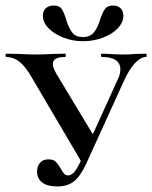

<svg xmlns="http://www.w3.org/2000/svg" viewBox="-24 -662 550 694"><path d="M-1 -456Q-4 -456 -4 -462Q-4 -468 -1 -468L43 -467Q81 -465 107 -465Q133 -465 169 -467L211 -468Q214 -468 214 -462Q214 -456 211 -456Q167 -456 167 -431Q167 -417 180 -395L321 -161L275 -69L89 -385Q67 -423 45.5 -439.5Q24 -456 -1 -456ZM411 -412Q411 -433 394.5 -444.5Q378 -456 344 -456Q341 -456 341 -462Q341 -468 344 -468L372 -467Q396 -465 421 -465Q442 -465 466 -467L504 -468Q506 -468 506 -462Q506 -456 504 -456Q485 -456 464.5 -434.5Q444 -413 425 -372L289 -73Q268 -27 244.5 -7.5Q221 12 183 12Q148 12 129 -2Q110 -16 110 -42Q110 -61 120.5 -73.5Q131 -86 151 -86Q169 -86 177.5 -77.5Q186 -69 196 -52Q203 -39 208.5 -33.5Q214 -28 223 -28Q243 -28 265 -74L403 -378Q411 -394 411 -412ZM337 -589Q346 -616 355 -629Q364 -642 384 -642Q402 -642 412 -632Q422 -622 422 -605Q422 -581 401.5 -559.5Q381 -538 347 -525.5Q313 -513 276 -513Q239 -513 205.5 -526Q172 -539 151.5 -560Q131 -581 131 -605Q131 -622 141.5 -632Q152 -642 170 -642Q191 -642 199.5 -629Q208 -616 216 -588Q225 -560 237.5 -544Q250 -528 275 -528Q301 -528 315 -544.5Q329 -561 337 -589Z"/></svg>

Font: Cormorant Unicase SemiBold
Style: Regular
Weight: 600
Designer: Christian Thalmann (Catharsis Fonts)
Foundry: Catharsis Fonts
Version: Version 4.000